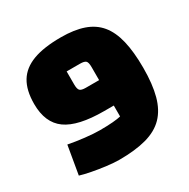

<svg xmlns="http://www.w3.org/2000/svg" viewBox="-150 -777 915 929"><g transform="rotate(-30 307.5 -312.5)"><path d="M257 15Q230 15 189 10Q148 5 109.5 -2.5Q71 -10 49 -17L76 -175Q117 -167 165 -161.5Q213 -156 247 -156Q290 -156 319.5 -158.5Q349 -161 365 -165V-226H311Q166 -226 100.5 -273Q35 -320 35 -425Q35 -501 63.5 -548Q92 -595 152 -617.5Q212 -640 308 -640Q382 -640 434 -622Q486 -604 518 -565.5Q550 -527 565 -464.5Q580 -402 580 -313Q580 -222 563 -159Q546 -96 508.5 -57.5Q471 -19 409 -2Q347 15 257 15ZM291 -368H365V-441Q365 -467 357 -475Q349 -483 324 -483H250V-410Q250 -385 258 -376.5Q266 -368 291 -368Z"/></g></svg>

Font: Changa ExtraBold
Style: Regular
Weight: 800
Designer: Eduardo Rodriguez Tunni
Foundry: Eduardo Rodriguez Tunni
Version: Version 3.002; ttfautohint (v1.8.2)